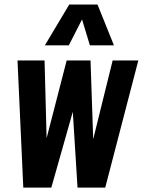

<svg xmlns="http://www.w3.org/2000/svg" viewBox="-20 -853 649 873"><path d="M184.1 -647 294.9 -832.5H423.3L498 -647H388.7L353 -764.6L293 -647ZM85.9 0 59.6 -578.1H182.6L191.9 -224.6L283.2 -578.1H391.6L403.8 -220.2L492.2 -578.1H608.9L458.5 0H332.5L311 -344.7L213.4 0Z"/></svg>

Font: Oswald
Style: Demi-Bold
Weight: 600
Designer: Vernon Adams
Foundry: Vernon Adams
Version: 3.0; ttfautohint (v0.94.23-7a4d-dirty) -l 8 -r 50 -G 200 -x 